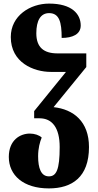

<svg xmlns="http://www.w3.org/2000/svg" viewBox="-20 -794 544 1068"><path d="M252 254C381 254 475 191 475 24C475 -118 389 -186 278 -198L460 -421V-497H300C223 -497 182 -531 182 -609C182 -680 206 -721 253 -721C310 -721 323 -671 323 -583C383 -583 429 -603 429 -652C429 -716 380 -774 253 -774C148 -774 40 -707 40 -588C40 -446 167 -394 263 -394H347L170 -176V-136H200C269 -136 312 -85 312 24C312 151 293 187 252 187C208 187 192 141 192 75C192 31 202 -5 212 -29C198 -42 173 -51 146 -51C92 -51 29 -15 29 79C29 181 110 254 252 254Z"/></svg>

Font: Noto Serif Georgian ExtraCondensed Black
Style: Regular
Weight: 900
Width: 2
Designer: Monotype Design Team, Akaki Razmadze
Foundry: Google LLC
Version: Version 2.003